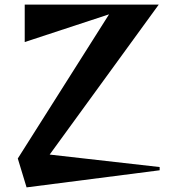

<svg xmlns="http://www.w3.org/2000/svg" viewBox="-20 -800 738 831"><path d="M95 11 57 -114 452 -738 87 -618V-780H667L195 -131L671 -77V-63Z"/></svg>

Font: Reggae One
Style: Regular
Weight: 400
Designer: Fontworks Inc.
Foundry: Fontworks Inc.
Version: Version 1.100